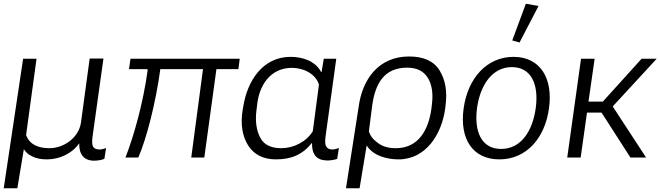

<svg xmlns="http://www.w3.org/2000/svg" viewBox="-29 -845 3543 1030"><path d="M-9 165H64L99 -45C108 -30 122 -16 142 -7C164 5 191 10 223 10C288 10 357 -20 395 -75H396C395 -17 421 17 476 17C496 17 518 13 531 7L540 -51C528 -46 515 -43 504 -43C489 -43 477 -48 471 -57C465 -67 464 -83 467 -109L526 -531H452L405 -185C392 -106 314 -50 236 -50C183 -50 130 -66 111 -121L167 -530H95Z M1257 -530H671L663 -474H757C762 -474 764 -472 763 -468C739 -291 688 -112 644 0H713C756 -98 807 -294 831 -474H1060L997 0H1067L1132 -474H1250Z M1451 10C1532 10 1593 -14 1644 -78H1645C1644 -47 1650 -25 1663 -9C1676 7 1696 15 1725 16C1747 16 1768 12 1780 7L1789 -51C1778 -47 1765 -43 1754 -43C1739 -43 1728 -48 1722 -58C1715 -67 1714 -84 1717 -110L1775 -530H1708L1696 -458H1694C1663 -518 1594 -540 1530 -540C1379 -540 1297 -409 1276 -273L1273 -257C1260 -178 1271 -115 1302 -65C1334 -15 1384 10 1451 10ZM1480 -50C1424 -50 1386 -69 1367 -107C1347 -144 1339 -194 1347 -255L1350 -279C1360 -385 1420 -481 1537 -481C1596 -481 1663 -452 1682 -391L1649 -141C1614 -84 1546 -50 1480 -50Z M1827 165H1900L1938 -65C1972 -9 2048 10 2109 10C2258 10 2341 -128 2359 -261L2361 -278C2371 -353 2361 -414 2330 -466C2298 -518 2243 -542 2165 -542C2004 -542 1915 -422 1895 -272ZM2094 -50C2054 -50 2023 -59 1997 -79C1971 -98 1956 -118 1950 -141L1968 -281C1984 -393 2029 -482 2155 -482C2207 -482 2244 -464 2267 -426C2289 -389 2296 -340 2287 -277L2285 -259C2269 -150 2218 -50 2094 -50Z M2650 10C2794 10 2894 -103 2916 -263C2939 -425 2869 -540 2726 -540C2583 -540 2480 -426 2458 -262C2436 -102 2505 10 2650 10ZM2659 -46C2552 -46 2514 -142 2530 -265C2547 -388 2611 -485 2717 -485C2823 -485 2862 -389 2845 -265C2828 -141 2766 -46 2659 -46ZM2758 -617 2860 -813 2792 -825 2719 -628Z M3014 0H3086L3120 -241H3198L3353 0H3437L3258 -274L3494 -530H3413L3205 -300H3128L3161 -530H3088Z"/></svg>

Font: Cheyenne Sans Light
Style: Italic
Weight: 300
Italic angle: -8.13011°
Designer: The Public Sans project authors (U.S. Web Design System), Libre Franklin designed by Pablo Impallari and Rodrigo Fuenzal
Foundry: The Cheyenne Sans Project Authors
Version: Version 2.007